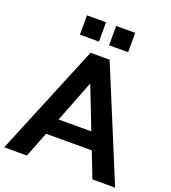

<svg xmlns="http://www.w3.org/2000/svg" viewBox="-166 -1045 1041 1166"><g transform="rotate(20 354.5 -462.5)"><path d="M292.5 -718.8H415.8L712.9 0H566.2L319.6 -632.3H389.4L142.8 0H-3.9ZM166.3 -164.3V-271.7H542.7V-164.3ZM382.8 -925H505.9V-800H382.8ZM194.3 -925H317.4V-800H194.3Z"/></g></svg>

Font: Min Sans VF VF
Style: Regular
Weight: 400
Designer: Jinseong-Kim, NotoSansCJK, Nunito
Foundry: Jinseong-Kim
Version: Version 1.420;Glyphs 3.1.2 (3151)